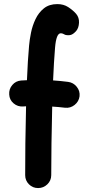

<svg xmlns="http://www.w3.org/2000/svg" viewBox="-20 -871 437 957"><path d="M25.9 -399.9Q23.9 -426.8 41.3 -447.3Q58.6 -467.8 85.4 -469.7Q100.6 -470.7 114.3 -471.2Q116.2 -519.5 118.9 -563.5Q121.6 -607.4 125 -644.5Q127.4 -672.4 134.5 -707.8Q141.6 -743.2 157 -775.6Q172.4 -808.1 198.7 -829.3Q225.1 -850.6 265.6 -850.6Q296.9 -850.6 319.8 -835.7Q342.8 -820.8 359.4 -802.2Q375 -783.7 373.8 -757.8Q372.6 -731.9 359.9 -716.8Q344.7 -699.7 332 -696.8Q319.3 -693.8 305.2 -697.3Q292.5 -705.1 282.7 -705.1Q260.3 -705.1 254.4 -633.3Q251.5 -599.1 249 -557.4Q246.6 -515.6 244.6 -470.2Q280.8 -467.8 319.3 -462.9Q345.7 -459.5 362.5 -438.5Q379.4 -417.5 376.5 -391.1Q373 -364.7 351.8 -347.9Q330.6 -331.1 304.2 -334Q272 -337.9 240.2 -339.8Q237.8 -247.1 236.6 -156.5Q235.4 -65.9 235.4 2Q235.4 28.8 216.1 47.6Q196.8 66.4 169.9 66.4Q143.1 66.4 124.3 47.6Q105.5 28.8 105.5 2Q105.5 -66.4 106.4 -157Q107.4 -247.6 109.9 -341.3Q102.5 -340.8 95.2 -340.3Q68.4 -338.4 47.9 -355.7Q27.3 -373 25.9 -399.9Z"/></svg>

Font: Mikhak-DS2-FD Bold
Style: Regular
Weight: 700
Designer: Amin Abedi
Version: Version 3.4